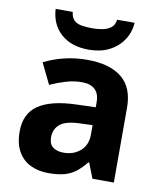

<svg xmlns="http://www.w3.org/2000/svg" viewBox="-86 -841 777 920"><g transform="rotate(10 302.0 -380.5)"><path d="M302 -557Q412 -557 470.5 -509.5Q529 -462 529 -364V0H425L396 -74H392Q369 -45 344.5 -26Q320 -7 288.5 1.5Q257 10 211 10Q163 10 124.5 -8.5Q86 -27 64 -65.5Q42 -104 42 -163Q42 -250 103 -291.5Q164 -333 286 -337L381 -340V-364Q381 -407 358.5 -427Q336 -447 296 -447Q256 -447 218 -435.5Q180 -424 142 -407L93 -508Q137 -531 190.5 -544Q244 -557 302 -557ZM323 -251Q251 -249 223 -225Q195 -201 195 -162Q195 -128 215 -113.5Q235 -99 267 -99Q315 -99 348 -127.5Q381 -156 381 -208V-253ZM494 -771Q491 -723 465.5 -685.5Q440 -648 398 -627Q356 -606 300 -606Q214 -606 164 -651Q114 -696 110 -771H193Q196 -743 210.5 -730Q225 -717 249 -713.5Q273 -710 301 -710Q325 -710 348.5 -714.5Q372 -719 389 -732Q406 -745 409 -771Z"/></g></svg>

Font: Noto Sans Malayalam
Style: Regular
Weight: 400
Designer: Jelle Bosma - Monotype Design Team
Foundry: Monotype Imaging Inc.
Version: Version 2.103